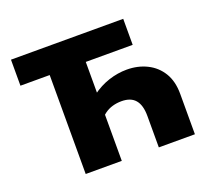

<svg xmlns="http://www.w3.org/2000/svg" viewBox="-113 -804 1046 950"><g transform="rotate(-20 409.5 -329.0)"><path d="M570 0V-166Q570 -222 546.5 -250Q523 -278 474 -278Q449 -278 426.5 -271.5Q404 -265 385.5 -251.5Q367 -238 354 -218L291 -272Q324 -322 366.5 -353.5Q409 -385 456.5 -400.5Q504 -416 552 -416Q610 -416 657.5 -392.5Q705 -369 732.5 -324Q760 -279 760 -213V0ZM185 0V-658H375V0ZM31 -521V-658H622V-521Z"/></g></svg>

Font: Ysabeau SC Black
Style: Regular
Weight: 900
Designer: Christian Thalmann (Catharsis Fonts)
Version: Version 2.001;gftools[0.9.30]; featfreeze: smcp